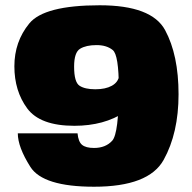

<svg xmlns="http://www.w3.org/2000/svg" viewBox="-20 -701 727 728"><path d="M336.5 7Q544 7 600.5 -94.8Q657 -196.5 657 -343.5Q657 -492.5 606 -586.8Q555 -681 358 -681Q147.5 -681 91 -612Q34.5 -543 34.5 -449.5Q34.5 -356 83.2 -290Q132 -224 262 -224Q374.5 -224 453.5 -276Q532.5 -328 537.5 -367L432 -414Q428 -389 404 -375.8Q380 -362.5 341.5 -362.5Q302 -362.5 281.5 -376Q261 -389.5 261 -448.5Q261 -502.5 283.8 -516.2Q306.5 -530 346 -530Q384.5 -530 407.5 -511.2Q430.5 -492.5 430.5 -367Q430.5 -195 405.5 -167.5Q380.5 -140 336.5 -140Q305.5 -140 291.2 -151.8Q277 -163.5 274 -195.5H47.5Q47.5 -143.5 95.2 -68.2Q143 7 336.5 7Z"/></svg>

Font: Anybody UltraCondensed Thin Black
Style: Regular
Weight: 900
Version: Version 1.111